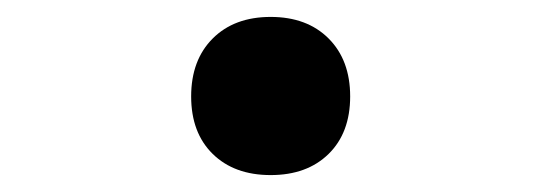

<svg xmlns="http://www.w3.org/2000/svg" viewBox="-20 -472 640 227"><path d="M300 -265Q257 -265 231.5 -290Q206 -315 206 -358Q206 -401 231.5 -426.5Q257 -452 300 -452Q343 -452 368.5 -426.5Q394 -401 394 -358Q394 -315 368.5 -290Q343 -265 300 -265Z"/></svg>

Font: NKDuy Mono
Style: Bold
Weight: 700
Monospace: yes
Designer: NKDuy
Foundry: NKDuy
Version: Version 2.251; ttfautohint (v1.8.4.7-5d5b)